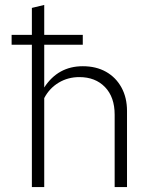

<svg xmlns="http://www.w3.org/2000/svg" viewBox="-20 -757 640 777"><path d="M109 0V-576H27V-616H109V-725L159 -737V-616H315V-576H159V-403Q215 -489 315 -489Q369 -489 409 -466.5Q449 -444 471.5 -403Q494 -362 494 -308V0H444V-293Q444 -364 405 -404.5Q366 -445 301 -445Q255 -445 217.5 -422.5Q180 -400 159 -360V0Z"/></svg>

Font: Red Hat Mono
Style: Regular
Weight: 300
Monospace: yes
Designer: Pentagram, MCKL
Foundry: Pentagram, MCKL
Version: Version 1.023